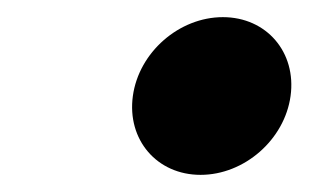

<svg xmlns="http://www.w3.org/2000/svg" viewBox="-20 -560 368 224"><path d="M240 -540C189 -540 142 -499 135 -448C128 -397 163 -356 214 -356C265 -356 312 -397 319 -448C326 -499 291 -540 240 -540Z"/></svg>

Font: Hussar Przerywany
Style: Obl
Weight: 400
Foundry: Cannot Into Space Fonts
Version: Version 0.982